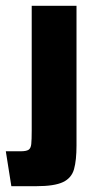

<svg xmlns="http://www.w3.org/2000/svg" viewBox="-22 -640 299 660"><path d="M17 0 -2 -120H49Q68 -120 76 -125Q84 -130 85.5 -145Q87 -160 87 -191V-620H241V-140Q241 -89 232.5 -58.5Q224 -28 194.5 -14Q165 0 103 0Z"/></svg>

Font: Smooch Sans Black
Style: Regular
Weight: 900
Designer: Robert E. Leuschke
Foundry: Robert E. Leuschke
Version: Version 1.010; ttfautohint (v1.8.3)